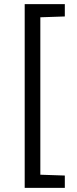

<svg xmlns="http://www.w3.org/2000/svg" viewBox="-20 -763 376 933"><path d="M100 150H295V90L176 86V-679L295 -683V-743H100Z"/></svg>

Font: Saira UNSAM SC
Style: Regular
Weight: 400
Designer: Hector Gatti with collaboration of the Omnibus-Type team
Foundry: Omnibus-Type
Version: Version 1.072;PS 001.072;hotconv 1.0.88;makeotf.lib2.5.64775